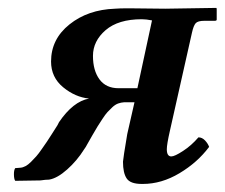

<svg xmlns="http://www.w3.org/2000/svg" viewBox="-20 -451 563 481"><path d="M276.9 -230H324.2L360.8 -399.9Q346.2 -402.8 335 -402.8Q276.4 -402.8 244.6 -375.5Q212.9 -348.1 212.9 -311Q212.9 -274.4 229.2 -252.2Q245.6 -230 276.9 -230ZM298.8 -115.2 316.9 -194.8H300.8H291Q283.2 -194.3 275.9 -191.7Q268.6 -189 261.5 -182.4Q254.4 -175.8 249.3 -170.2Q244.1 -164.6 236.6 -153.1Q229 -141.6 224.6 -134.5Q220.2 -127.4 211.4 -112.1Q202.6 -96.7 198.2 -88.9Q195.3 -83 190.9 -77.1Q172.9 -48.3 148.2 -26.4Q123.5 -4.4 103 -1Q94.7 -1 81.1 1L18.1 2Q15.1 -2.4 14.9 -13.4Q14.6 -24.4 18.1 -29.8L30.8 -30.8Q37.1 -31.2 43.7 -34.7Q50.3 -38.1 57.6 -45.4Q64.9 -52.7 70.8 -59.3Q76.7 -65.9 84.7 -77.6Q92.8 -89.4 97.4 -95.9Q102.1 -102.5 110.1 -115.5Q118.2 -128.4 121.1 -132.8Q123.5 -135.7 127.9 -145Q163.1 -196.8 203.1 -204.1Q168.5 -207.5 138.2 -232.4Q107.9 -257.3 107.9 -296.9Q107.9 -353 154.1 -389.9Q200.2 -426.8 268.1 -429.2Q279.3 -430.2 301.8 -430.2L394 -429.2L522 -431.2L522.9 -429.2V-401.9Q522.9 -398.9 518.1 -398.9H492.2Q475.6 -398.9 470.2 -392.8Q464.8 -386.7 460.9 -369.1L405.8 -124Q397.9 -89.4 397.9 -77.1Q397.9 -59.1 409.2 -59.1Q417.5 -59.1 438.5 -72.8Q459.5 -86.4 477.1 -106.9Q486.3 -106.9 493.7 -99.1Q501 -91.3 503.9 -83Q474.6 -43.9 429.7 -17.1Q384.8 9.8 337.9 9.8H335Q306.6 9.8 297.4 -3.9Q288.1 -17.6 288.1 -45.9Q288.6 -54.7 298.8 -115.2Z"/></svg>

Font: Common Serif SemiBold
Style: Italic
Weight: 600
Italic angle: -12°
Designer: Philipp H. Poll, Khaled Hosny
Foundry: Stefan Peev, Context Ltd.
Version: Version 1.026